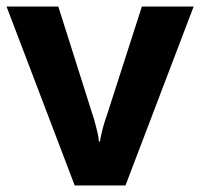

<svg xmlns="http://www.w3.org/2000/svg" viewBox="-20 -566 611 586"><path d="M208 0 0 -546H158L260 -224Q264 -213 268.5 -197Q273 -181 277 -164Q281 -147 282 -134H285Q287 -147 291 -163.5Q295 -180 300 -196Q305 -212 309 -223L413 -546H571L363 0Z"/></svg>

Font: Noto Sans Cherokee
Style: Regular
Weight: 400
Designer: Monotype Design Team
Foundry: Monotype Imaging Inc.
Version: Version 2.001